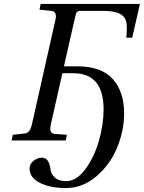

<svg xmlns="http://www.w3.org/2000/svg" viewBox="-20 -712 729 973"><path d="M39 0 45 -29 100 -35Q118 -36 127 -46.5Q136 -57 142 -83L261 -612Q271 -654 239 -657L180 -663L186 -692H689L650 -521H620Q625 -566 621 -596Q617 -626 588.5 -641.5Q560 -657 501 -657H390Q376 -657 370.5 -651.5Q365 -646 361 -627L304 -376H370Q494 -376 551.5 -311.5Q609 -247 609 -137Q609 -51 574 35Q539 121 469 181Q399 241 314 241Q236 241 183 215Q130 189 130 141Q130 119 150 103Q170 87 191 87Q214 87 224 105.5Q234 124 236 146.5Q238 169 257.5 187.5Q277 206 316 206Q367 206 412 146Q457 86 481 2.5Q505 -81 505 -158Q505 -341 351 -341H296L238 -83Q232 -58 237 -46Q242 -34 260 -33L319 -29L313 0Z"/></svg>

Font: Lingua Franca
Style: Italic
Weight: 400
Italic angle: -13°
Version: Version 1.19